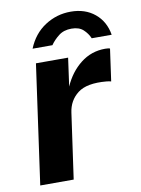

<svg xmlns="http://www.w3.org/2000/svg" viewBox="-81 -764 602 820"><g transform="rotate(-10 219.5 -354.0)"><path d="M26.5 0 99 -517H238.5L221.5 -394.5Q247.5 -454 294 -490.5Q340.5 -527 400.5 -527Q416.5 -527 421.5 -524L402 -385Q398 -386.5 392.2 -387.2Q386.5 -388 382 -388.5Q297.5 -396 258 -365.5Q218.5 -335 211.5 -283L171.5 0ZM283 -708.5Q222 -708.5 171.3 -675.5Q120.5 -642.5 95.7 -581H181.7Q196.1 -602 218.2 -619.2Q240.3 -636.5 273.8 -636.5Q306.3 -636.5 324.6 -619.8Q342.9 -603 352.2 -581H438.7Q429.1 -639.5 387.3 -674Q345.5 -708.5 283 -708.5Z"/></g></svg>

Font: Public Sans
Style: Bold Italic
Weight: 700
Italic angle: -8°
Designer: The Public Sans project authors (U.S. Web Design System). Libre Franklin designed by Pablo Impallari and Rodrigo Fuenzal
Version: Version 1.008; ttfautohint (v1.8.1) -l 8 -r 50 -G 200 -x 14 